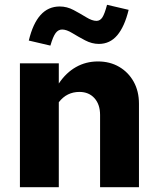

<svg xmlns="http://www.w3.org/2000/svg" viewBox="-20 -780 658 800"><path d="M63 0V-516H225V-432Q255 -477 296.5 -500.5Q338 -524 388 -524Q438 -524 476.5 -501.5Q515 -479 537 -439.5Q559 -400 559 -348V0H397V-301Q397 -345 373.5 -371Q350 -397 311 -397Q285 -397 263.5 -386.5Q242 -376 225 -354V0ZM190 -590 100 -611Q117 -682 149 -717.5Q181 -753 229 -753Q259 -753 287 -738Q315 -723 339.5 -708Q364 -693 382 -693Q397 -693 406.5 -707.5Q416 -722 426 -760L516 -739Q499 -669 468.5 -633Q438 -597 392 -597Q363 -597 334.5 -612Q306 -627 281.5 -642Q257 -657 239 -657Q223 -657 212 -642.5Q201 -628 190 -590Z"/></svg>

Font: Red Hat Text
Style: Bold
Weight: 700
Designer: Pentagram, MCKL
Foundry: MCKL
Version: Version 1.030